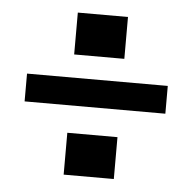

<svg xmlns="http://www.w3.org/2000/svg" viewBox="-40 -638 531 530"><g transform="rotate(5 225.0 -373.5)"><path d="M155 -598H294V-482H155ZM30 -341V-418H420V-341ZM155 -265H294V-149H155Z"/></g></svg>

Font: Protest Guerrilla
Style: Regular
Weight: 400
Designer: Octavio Pardo
Foundry: Ashler Design
Version: Version 2.005; ttfautohint (v1.8.4.7-5d5b)